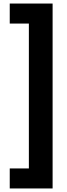

<svg xmlns="http://www.w3.org/2000/svg" viewBox="-20 -820 378 1084"><path d="M35 244V131H143V-687H35V-800H277V244Z"/></svg>

Font: Noto Sans Malayalam ExtraCondensed ExtraBold
Style: Regular
Weight: 800
Width: 2
Designer: Jelle Bosma - Monotype Design Team
Foundry: Monotype Imaging Inc.
Version: Version 2.104; ttfautohint (v1.8.4.7-5d5b)